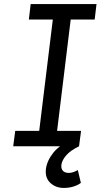

<svg xmlns="http://www.w3.org/2000/svg" viewBox="-20 -720 516 945"><path d="M45 0 55 -76H173L240 -624H122L131 -700H455L446 -624H328L261 -76H379L369 0ZM294 205Q254 205 227.5 180Q201 155 206 112Q211 71 243 31Q275 -9 342 -35L369 0Q326 21 305.5 45Q285 69 282 92Q280 112 291 122Q302 132 321.5 131Q341 130 363 117L378 180Q366 190 343.5 197.5Q321 205 294 205Z"/></svg>

Font: Inclusive Sans
Style: Italic
Weight: 400
Italic angle: -7°
Designer: Olivia King
Foundry: Olivia King
Version: Version 2.004